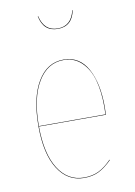

<svg xmlns="http://www.w3.org/2000/svg" viewBox="-85 -792 600 856"><g transform="rotate(-10 215.5 -364.0)"><path d="M147 -736.8H148.9Q164.6 -668 226.1 -668Q287.6 -668 303.2 -736.8H305.2Q291 -666 226.1 -666Q161.1 -666 147 -736.8ZM371.1 -288.1Q371.1 -266.1 370.1 -252H66.9Q67.4 -128.4 110.1 -60.8Q152.8 6.8 226.1 6.8Q264.2 6.8 293 -7.3Q321.8 -21.5 351.1 -51.8L352.1 -49.8Q321.8 -19.5 293.5 -5.4Q265.1 8.8 226.1 8.8Q151.4 8.8 108.2 -59.8Q64.9 -128.4 64.9 -252.9Q64.9 -381.3 108.2 -454.1Q151.4 -526.9 226.1 -526.9Q298.3 -526.9 334.7 -460.9Q371.1 -395 371.1 -288.1ZM368.2 -253.9Q369.1 -267.1 369.1 -288.1Q369.1 -357.4 354.7 -409.2Q340.3 -460.9 307.4 -492.9Q274.4 -524.9 226.1 -524.9Q152.8 -524.9 109.9 -452.9Q66.9 -380.9 66.9 -253.9Z"/></g></svg>

Font: Fira Sans Compressed Two
Style: Regular
Weight: 100
Width: 1
Designer: Carrois Corporate & Edenspiekermann AG
Foundry: Carrois Corporate GbR & Edenspiekermann AG
Version: Version 4.203;PS 004.203;hotconv 1.0.88;makeotf.lib2.5.64775